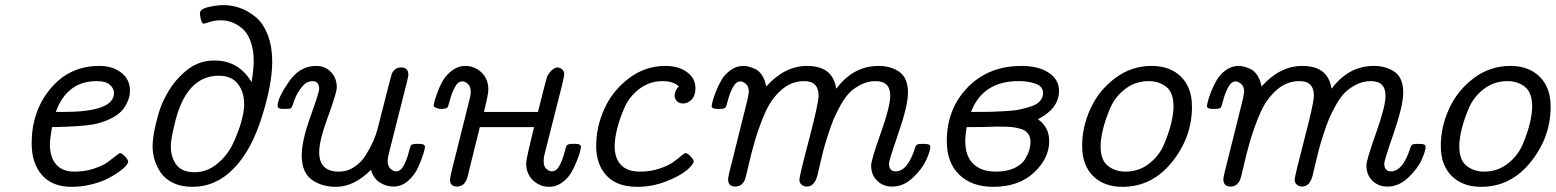

<svg xmlns="http://www.w3.org/2000/svg" viewBox="-20 -720 6045 746"><path d="M103 -163.1Q103 -288.1 176.5 -376Q250 -463.9 366.2 -463.9Q418 -463.9 451.4 -437.5Q484.9 -411.1 484.9 -368.2Q484.9 -356.9 482.9 -346.4Q481 -335.9 472.4 -318.4Q463.9 -300.8 450 -286.4Q436 -272 408 -258.1Q379.9 -244.1 342.8 -236.8Q294.9 -228 182.1 -226.1Q174.3 -182.1 173.8 -160.2Q173.8 -109.4 198 -81.3Q222.2 -53.2 269 -53.2Q310.1 -53.2 344.5 -64.7Q378.9 -76.2 397 -89.1Q415 -102.1 429 -113.5Q442.9 -125 446.8 -125Q453.6 -125 465.8 -112.1Q478 -99.1 478 -91.8Q478 -85.9 468.5 -75Q459 -64 439 -50Q418.9 -36.1 393.6 -23.7Q368.2 -11.2 332 -2.7Q295.9 5.9 257.8 5.9Q183.6 5.9 143.3 -39.6Q103 -85 103 -163.1ZM196.8 -285.2H229Q422.9 -285.2 422.9 -358.9Q422.9 -376 407 -390.4Q391.1 -404.8 356 -404.8Q240.7 -405.3 196.8 -285.2Z M572.8 -153.8Q572.8 -172.9 578.1 -203.9Q583.5 -234.9 596.4 -280Q609.4 -325.2 638.4 -371.6Q667.5 -418 708.5 -449.2Q754.4 -485.4 812.5 -484.9H813.5Q907.7 -484.9 957.5 -400.9Q965.3 -448.7 965.8 -481.9Q965.8 -527.8 953.1 -561Q940.4 -594.2 919.9 -610.6Q899.4 -627 879.4 -634Q859.4 -641.1 837.4 -641.1Q814.5 -641.1 794.4 -634.5Q774.4 -627.9 772.5 -627.9Q766.6 -627.9 762.7 -637.9Q758.8 -647.9 757.8 -658.2L756.8 -668Q756.8 -685.1 789.8 -692.6Q822.8 -700.2 847.7 -700.2Q879.9 -700.2 910.6 -689.7Q941.4 -679.2 971.4 -655.5Q1001.5 -631.8 1019.5 -586.4Q1037.6 -541 1037.6 -479Q1037.6 -392.1 996.6 -262.9Q955.6 -133.8 887.7 -64.9Q818.8 5.9 727.5 5.9Q683.6 5.9 651.6 -10Q619.6 -25.9 603 -51.5Q586.4 -77.1 579.6 -102.5Q572.8 -127.9 572.8 -153.8ZM643.6 -150.9Q643.6 -109.9 665 -80.3Q686.5 -50.8 736.8 -50.8Q783.7 -50.8 823.2 -83Q862.8 -115.2 884.3 -160.2Q905.8 -205.1 917.2 -246.1Q928.7 -287.1 928.7 -314Q928.7 -363.8 903.6 -394.8Q878.4 -425.8 830.6 -425.8Q700.7 -425.8 657.7 -234.9Q643.6 -178.7 643.6 -150.9Z M1058.6 -309.1Q1058.6 -338.9 1101.6 -401.4Q1144.5 -463.9 1207.5 -463.9Q1243.7 -463.9 1266.1 -439.9Q1288.6 -416 1288.6 -380.9Q1288.6 -359.9 1254.4 -266.8Q1220.2 -173.8 1220.2 -128.9Q1220.2 -52.7 1297.4 -53.2Q1329.6 -53.2 1356.9 -71.5Q1384.3 -89.8 1401.9 -118.4Q1419.4 -147 1430.4 -171.9Q1441.4 -196.8 1447.3 -220.2Q1500.5 -430.2 1502.4 -434.1Q1514.6 -458 1538.6 -458Q1564.5 -458 1566.4 -433.1Q1567.4 -426.3 1562.5 -407.2L1492.2 -128.9Q1486.3 -106.9 1486.3 -94.2Q1486.3 -74.2 1497.3 -64.2Q1508.3 -54.2 1519.5 -54.2Q1536.6 -54.2 1548.6 -76.7Q1560.5 -99.1 1567.4 -125.5Q1574.2 -151.9 1576.2 -154.8Q1581.1 -160.6 1596.2 -161.1H1609.4Q1631.3 -161.1 1631.3 -148.9Q1631.3 -144 1624.8 -122.1Q1618.2 -100.1 1604.7 -70.1Q1591.3 -40 1565.9 -17.6Q1540.5 4.9 1508.3 4.9Q1481.4 4.9 1456.3 -10.5Q1431.2 -25.9 1421.4 -60.1Q1355.5 5.9 1285.2 5.9Q1230 5.9 1191.2 -22Q1152.3 -49.8 1152.3 -117.2Q1152.3 -172.4 1186.3 -267.1Q1220.2 -361.8 1220.2 -374Q1220.2 -404.8 1194.3 -404.8Q1184.6 -404.8 1173.3 -399.9Q1162.1 -395 1145.8 -373Q1129.4 -351.1 1118.2 -314.9Q1114.3 -302.7 1110.4 -299.8Q1106.4 -296.9 1091.3 -296.9H1077.1Q1058.6 -296.9 1058.6 -309.1Z M1664.6 -309.1Q1665.5 -314.9 1668 -325.4Q1670.4 -335.9 1680.4 -363Q1690.4 -390.1 1702.9 -410.2Q1715.3 -430.2 1737.8 -447Q1760.3 -463.9 1787.1 -463.9Q1824.2 -463.9 1850.8 -438.5Q1877.4 -413.1 1877.4 -372.1Q1877.4 -353 1860.4 -285.2H2070.3Q2103.5 -418 2105.5 -421.9Q2123.5 -455.1 2144.5 -458Q2155.8 -458 2164.1 -450.4Q2172.4 -442.9 2172.4 -431.2Q2172.4 -430.2 2166.5 -399.9L2097.2 -126Q2092.3 -108.9 2092.3 -94.2Q2092.3 -73.2 2102.8 -63.7Q2113.3 -54.2 2124.5 -54.2Q2141.6 -54.2 2153.6 -76.2Q2165.5 -98.1 2172.4 -125Q2179.2 -151.9 2182.1 -154.8Q2187 -160.6 2202.1 -161.1H2216.3Q2237.3 -161.1 2237.3 -148.9Q2237.3 -147 2233.9 -132.1Q2230.5 -117.2 2220.9 -93.5Q2211.4 -69.8 2198.5 -47.9Q2185.5 -25.9 2162.8 -10Q2140.1 5.9 2114.3 5.9Q2078.1 5.9 2051.3 -19Q2024.4 -43.9 2024.4 -86.9Q2024.4 -102.1 2055.2 -226.1H1844.2Q1842.3 -218.3 1839.4 -206.1Q1836.4 -193.8 1825.4 -149.9Q1814.5 -106 1800.3 -47.9L1799.3 -42Q1797.4 -37.1 1796.9 -34.7Q1796.4 -32.2 1794.4 -26.1Q1792.5 -20 1790.3 -16.6Q1788.1 -13.2 1784.7 -8.5Q1781.2 -3.9 1777.3 -1.5Q1773.4 1 1767.8 2.9Q1762.2 4.9 1756.3 4.9Q1728.5 4.9 1728.5 -22Q1728.5 -27.8 1733.4 -49.8L1804.2 -333Q1809.1 -350.1 1809.1 -363.8Q1809.1 -383.8 1798.1 -393.8Q1787.1 -403.8 1776.4 -403.8Q1759.3 -403.8 1747.3 -381.3Q1735.4 -358.9 1728.3 -332Q1721.2 -305.2 1719.2 -303.2Q1714.4 -297.4 1699.2 -296.9H1688.5Q1666.5 -301.3 1664.6 -309.1Z M2296.4 -152.8Q2296.4 -227.1 2328.4 -297.6Q2360.4 -368.2 2423.8 -416Q2487.3 -463.9 2565.4 -463.9Q2616.2 -463.9 2649.2 -439.9Q2682.1 -416 2682.1 -377Q2682.1 -348.1 2667.2 -333Q2652.3 -317.9 2634.3 -317.9Q2619.1 -317.9 2610.1 -326.9Q2601.1 -335.9 2601.1 -349.1Q2601.1 -367.2 2617.2 -383.8V-384.8Q2595.2 -404.8 2555.2 -404.8Q2503.4 -404.8 2463.9 -374.5Q2424.3 -344.2 2405.3 -299.6Q2386.2 -254.9 2377.2 -217Q2368.2 -179.2 2368.2 -151.9Q2368.2 -105 2392.8 -79.1Q2417.5 -53.2 2467.3 -53.2Q2507.3 -53.2 2541.7 -64.7Q2576.2 -76.2 2594.2 -89.1Q2612.3 -102.1 2625.7 -113.5Q2639.2 -125 2643.1 -125Q2651.9 -125 2663.6 -112.1Q2675.3 -99.1 2675.3 -94.2Q2675.3 -81.1 2647.7 -58.1Q2620.1 -35.2 2566.7 -14.6Q2513.2 5.9 2456.1 5.9Q2377 5.9 2336.7 -37.6Q2296.4 -81.1 2296.4 -152.8Z M2745.1 -309.1Q2745.1 -311 2748.5 -325.4Q2752 -339.8 2761.5 -364Q2771 -388.2 2783.9 -410.2Q2796.9 -432.1 2819.3 -448Q2841.8 -463.9 2867.7 -463.9Q2876.5 -463.9 2887.7 -461.4Q2898.9 -459 2914.3 -451.9Q2929.7 -444.8 2941.2 -427Q2952.6 -409.2 2957 -383.8Q3028.8 -463.9 3115.7 -463.9Q3215.8 -463.9 3229 -376H3230Q3295.9 -463.9 3394 -463.9Q3441.9 -463.9 3474.9 -440.4Q3507.8 -417 3507.8 -359.9Q3507.8 -310.1 3470.9 -203.1Q3434.1 -96.2 3434.1 -85Q3434.1 -54.2 3460 -54.2Q3505.9 -54.2 3534.7 -143.1Q3537.6 -154.3 3542.7 -157.7Q3547.9 -161.1 3564 -161.1Q3583 -161.1 3588.9 -158.4Q3594.7 -155.8 3594.7 -148.9Q3594.7 -133.8 3579.3 -99.4Q3564 -64.9 3527.3 -30Q3490.7 4.9 3446.8 4.9Q3410.6 4.9 3387.7 -18.1Q3364.7 -41 3364.7 -77.1Q3364.7 -98.1 3401.9 -202.1Q3439 -306.2 3439 -348.1Q3439 -405.3 3380.9 -404.8Q3353 -404.8 3327.4 -392.3Q3301.8 -379.9 3283.2 -362.1Q3264.6 -344.2 3247.3 -313.7Q3230 -283.2 3219.5 -258.1Q3209 -232.9 3197 -195.6Q3185.1 -158.2 3179.4 -136.7Q3173.8 -115.2 3165.8 -80.6Q3157.7 -45.9 3155.8 -38.1Q3144.5 4.9 3114.7 4.9Q3103.5 4.9 3094.7 -2.4Q3085.9 -9.8 3085.9 -21Q3085.9 -35.2 3123.3 -177.5Q3160.6 -319.8 3160.6 -348.1Q3160.6 -405.3 3104 -404.8Q3054.2 -404.8 3014.6 -369.4Q2975.1 -334 2951.9 -280Q2928.7 -226.1 2913.3 -173.6Q2897.9 -121.1 2887.5 -73.5Q2877 -25.9 2872.1 -17.1Q2859.9 4.9 2836.9 4.9Q2811 4.9 2809.1 -20Q2808.1 -25.9 2813 -46.9L2884.8 -335Q2889.6 -359.9 2889.6 -363.8Q2889.6 -383.8 2878.2 -393.8Q2866.7 -403.8 2856.9 -403.8Q2839.8 -403.8 2827.9 -381.3Q2815.9 -358.9 2808.8 -332.5Q2801.8 -306.2 2799.8 -303.2Q2794.9 -297.4 2781.7 -296.9H2764.6Q2745.1 -296.9 2745.1 -309.1Z M3658.7 -171.9Q3658.7 -296.9 3739.7 -380.4Q3820.8 -463.9 3949.7 -463.9Q4014.6 -463.9 4054.7 -437.5Q4094.7 -411.1 4094.7 -367.2Q4094.7 -298.3 4012.7 -256.8Q4056.6 -226.1 4056.6 -171.9Q4056.6 -105 3997.6 -49.6Q3938.5 5.9 3838.9 5.9Q3755.9 5.9 3707.3 -41Q3658.7 -87.9 3658.7 -171.9ZM3730.5 -170.9Q3730.5 -113.8 3761.5 -83.5Q3792.5 -53.2 3849.6 -53.2Q3891.6 -53.2 3920.7 -66.7Q3949.7 -80.1 3962.2 -100.6Q3974.6 -121.1 3979.2 -137Q3983.9 -152.8 3983.9 -167Q3983.9 -188 3974.4 -200.9Q3964.8 -213.9 3945.3 -219.5Q3925.8 -225.1 3908.7 -226.6Q3891.6 -228 3862.8 -228H3846.7Q3841.8 -228 3833.3 -227.5Q3824.7 -227.1 3801.3 -226.6Q3777.8 -226.1 3736.8 -226.1H3735.8Q3730.5 -195.8 3730.5 -170.9ZM3752.9 -285.2H3772.5Q3806.6 -285.2 3829.1 -285.6Q3851.6 -286.1 3886.2 -288.1Q3920.9 -290 3943.4 -294.9Q3965.8 -299.8 3988.3 -307.4Q4010.7 -314.9 4021.7 -328.4Q4032.7 -341.8 4032.7 -358.9Q4032.7 -383.8 4004.6 -394.3Q3976.6 -404.8 3938.5 -404.8Q3798.8 -405.3 3752.9 -285.2Z M4454.6 -463.9Q4526.4 -463.9 4568.8 -421.9Q4611.3 -379.9 4611.3 -305.2Q4611.3 -187 4533.9 -90.6Q4456.5 5.9 4341.3 5.9Q4269.5 5.9 4227.1 -36.1Q4184.6 -78.1 4184.6 -153.1Q4184.6 -228 4217.5 -299.1Q4250.5 -370.1 4313.5 -417Q4376.5 -463.9 4454.6 -463.9ZM4256.3 -151.9Q4256.3 -97.7 4284.9 -75.4Q4313.5 -53.2 4352.5 -53.2Q4404.3 -53.2 4443.8 -83.5Q4483.4 -113.8 4502.4 -158.4Q4521.5 -203.1 4530.5 -241Q4539.6 -278.8 4539.6 -306.2Q4539.6 -360.4 4511.5 -382.6Q4483.4 -404.8 4443.4 -404.8Q4391.6 -404.8 4352.1 -374.5Q4312.5 -344.2 4293.5 -299.6Q4274.4 -254.9 4265.4 -216.8Q4256.3 -178.7 4256.3 -151.9Z M4669.4 -309.1Q4669.4 -311 4672.9 -325.4Q4676.3 -339.8 4685.8 -364Q4695.3 -388.2 4708.3 -410.2Q4721.2 -432.1 4743.7 -448Q4766.1 -463.9 4792 -463.9Q4800.8 -463.9 4812 -461.4Q4823.2 -459 4838.6 -451.9Q4854 -444.8 4865.5 -427Q4877 -409.2 4881.3 -383.8Q4953.1 -463.9 5040 -463.9Q5140.1 -463.9 5153.3 -376H5154.3Q5220.2 -463.9 5318.4 -463.9Q5366.2 -463.9 5399.2 -440.4Q5432.1 -417 5432.1 -359.9Q5432.1 -310.1 5395.3 -203.1Q5358.4 -96.2 5358.4 -85Q5358.4 -54.2 5384.3 -54.2Q5430.2 -54.2 5459 -143.1Q5461.9 -154.3 5467 -157.7Q5472.2 -161.1 5488.3 -161.1Q5507.3 -161.1 5513.2 -158.4Q5519 -155.8 5519 -148.9Q5519 -133.8 5503.7 -99.4Q5488.3 -64.9 5451.7 -30Q5415 4.9 5371.1 4.9Q5335 4.9 5312 -18.1Q5289.1 -41 5289.1 -77.1Q5289.1 -98.1 5326.2 -202.1Q5363.3 -306.2 5363.3 -348.1Q5363.3 -405.3 5305.2 -404.8Q5277.3 -404.8 5251.7 -392.3Q5226.1 -379.9 5207.5 -362.1Q5189 -344.2 5171.6 -313.7Q5154.3 -283.2 5143.8 -258.1Q5133.3 -232.9 5121.3 -195.6Q5109.4 -158.2 5103.8 -136.7Q5098.1 -115.2 5090.1 -80.6Q5082 -45.9 5080.1 -38.1Q5068.8 4.9 5039.1 4.9Q5027.8 4.9 5019 -2.4Q5010.3 -9.8 5010.3 -21Q5010.3 -35.2 5047.6 -177.5Q5085 -319.8 5085 -348.1Q5085 -405.3 5028.3 -404.8Q4978.5 -404.8 4939 -369.4Q4899.4 -334 4876.2 -280Q4853 -226.1 4837.6 -173.6Q4822.3 -121.1 4811.8 -73.5Q4801.3 -25.9 4796.4 -17.1Q4784.2 4.9 4761.2 4.9Q4735.4 4.9 4733.4 -20Q4732.4 -25.9 4737.3 -46.9L4809.1 -335Q4814 -359.9 4814 -363.8Q4814 -383.8 4802.5 -393.8Q4791 -403.8 4781.2 -403.8Q4764.2 -403.8 4752.2 -381.3Q4740.2 -358.9 4733.2 -332.5Q4726.1 -306.2 4724.1 -303.2Q4719.2 -297.4 4706.1 -296.9H4689Q4669.4 -296.9 4669.4 -309.1Z M5848.1 -463.9Q5919.9 -463.9 5962.4 -421.9Q6004.9 -379.9 6004.9 -305.2Q6004.9 -187 5927.5 -90.6Q5850.1 5.9 5734.9 5.9Q5663.1 5.9 5620.6 -36.1Q5578.1 -78.1 5578.1 -153.1Q5578.1 -228 5611.1 -299.1Q5644 -370.1 5707 -417Q5770 -463.9 5848.1 -463.9ZM5649.9 -151.9Q5649.9 -97.7 5678.5 -75.4Q5707 -53.2 5746.1 -53.2Q5797.9 -53.2 5837.4 -83.5Q5877 -113.8 5896 -158.4Q5915 -203.1 5924.1 -241Q5933.1 -278.8 5933.1 -306.2Q5933.1 -360.4 5905 -382.6Q5877 -404.8 5836.9 -404.8Q5785.2 -404.8 5745.6 -374.5Q5706.1 -344.2 5687 -299.6Q5668 -254.9 5658.9 -216.8Q5649.9 -178.7 5649.9 -151.9Z"/></svg>

Font: CMU Concrete
Style: Italic
Weight: 500
Italic angle: -14.04°
Version: Version 0.7.0